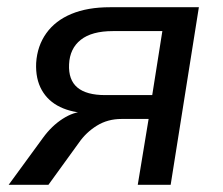

<svg xmlns="http://www.w3.org/2000/svg" viewBox="-20 -511 616 531"><path d="M4 0 99 -130Q123 -163 153.5 -182.5Q184 -202 211 -202H225V-198Q180 -199 146.5 -215Q113 -231 95.5 -262Q78 -293 80 -337Q83 -384 108 -419Q133 -454 177.5 -472.5Q222 -491 284 -491H530L452 0H361L391 -182H316Q278 -182 248 -163.5Q218 -145 198 -116L114 0ZM271 -248H401L429 -425H292Q234 -425 203.5 -401Q173 -377 171 -333Q169 -290 194 -269Q219 -248 271 -248Z"/></svg>

Font: Nunito Sans 10pt Medium
Style: Italic
Weight: 500
Italic angle: -9°
Designer: Vernon Adams
Foundry: Vernon Adams
Version: Version 3.101;gftools[0.9.27]